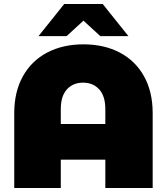

<svg xmlns="http://www.w3.org/2000/svg" viewBox="-20 -937 832 957"><path d="M741 -373V0H505V-141H283V0H51V-373Q51 -480 94.5 -557.5Q138 -635 216 -675.5Q294 -716 396 -716Q498 -716 576 -675.5Q654 -635 697.5 -557.5Q741 -480 741 -373ZM505 -319V-393Q505 -458 474.5 -491.5Q444 -525 394 -525Q344 -525 313.5 -491.5Q283 -458 283 -393V-319ZM480 -757 396 -834 312 -757H172L300 -917H492L620 -757Z"/></svg>

Font: Montserrat Alternates Black
Style: Regular
Weight: 900
Designer: Julieta Ulanovsky
Foundry: Julieta Ulanovsky
Version: Version 7.200